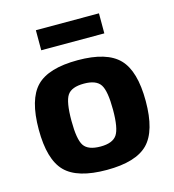

<svg xmlns="http://www.w3.org/2000/svg" viewBox="-105 -777 798 879"><g transform="rotate(-15 293.5 -338.0)"><path d="M444 -594H145V-689H444ZM294 -507Q432 -507 489.5 -447.5Q547 -388 547 -246Q547 -104 489.5 -45.5Q432 13 294 13Q155 13 97.5 -45.5Q40 -104 40 -246Q40 -389 97.5 -448Q155 -507 294 -507ZM294 -396Q235 -396 215 -366Q195 -336 195 -246Q195 -158 215 -128Q235 -98 294 -98Q351 -98 371.5 -128Q392 -158 392 -246Q392 -335 372 -365.5Q352 -396 294 -396Z"/></g></svg>

Font: Exo 2.0
Style: Bold
Weight: 700
Designer: Natanael Gama
Version: Version 1.001;PS 001.001;hotconv 1.0.70;makeotf.lib2.5.58329